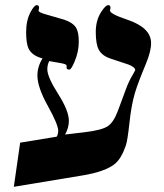

<svg xmlns="http://www.w3.org/2000/svg" viewBox="-20 -719 632 739"><path d="M561.5 -553.2Q561.5 -521 541.5 -473.1Q510.7 -399.4 499.5 -361.8Q485.4 -314.5 478 -244.1Q470.7 -177.2 464.4 -159.2Q447.3 -109.4 422.9 -88.9Q386.7 -58.6 298.3 -43.9L33.2 0L57.6 -169.9L198.2 -192.9Q204.1 -203.1 204.1 -215.3Q204.1 -239.3 164.1 -311.3Q124 -383.3 124 -428.2Q124 -462.9 143.6 -494.1Q103 -504.9 89.8 -532.2Q80.6 -551.8 80.6 -596.2Q80.6 -641.1 98.1 -673.3Q111.8 -699.2 121.6 -699.2Q130.4 -699.2 130.4 -689Q130.4 -686 129.4 -683.1Q128.4 -680.2 128.4 -678.2Q128.4 -671.4 156.7 -663.6Q215.3 -647 227.5 -643.1Q260.7 -631.8 272.9 -612.3Q283.2 -595.2 283.2 -559.1Q283.2 -519 267.1 -481.9Q253.9 -451.2 247.6 -451.2Q236.3 -451.2 236.3 -458V-466.8Q236.3 -471.7 216.3 -475.6Q192.9 -480 169.4 -483.9Q162.1 -469.2 162.1 -452.6Q162.1 -422.9 203.6 -357.7Q245.1 -292.5 245.1 -253.9Q245.1 -227.1 230.5 -201.2L305.2 -210Q371.6 -217.8 395 -233.4Q417 -248 433.6 -292L464.4 -375Q475.6 -405.8 489.7 -429.2Q500.5 -447.8 500.5 -449.2Q500.5 -460.4 474.1 -470.7Q440.4 -481.9 406.2 -493.2Q372.1 -504.4 359.9 -528.3Q348.6 -549.8 348.6 -596.2Q348.6 -640.6 369.6 -673.3Q386.2 -699.2 396.5 -699.2Q405.3 -699.2 405.3 -689Q405.3 -686 404.3 -683.1Q403.3 -680.2 403.3 -678.2Q403.3 -665.5 470.2 -643.1Q561.5 -612.3 561.5 -553.2Z"/></svg>

Font: Ezra SIL SR
Style: Regular
Weight: 400
Designer: Development by SIL's NRSI team. OpenType tables by Ralph Hancock ( hancock@dircon.co.uk ).
Foundry: Development by SIL's NRSI team.
Version: Version 2.51; 2007